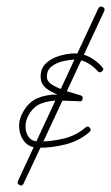

<svg xmlns="http://www.w3.org/2000/svg" viewBox="-20 -442 339 586"><path d="M293 -421Q302 -417 298 -408Q236 -276 175 -144.5Q114 -13 52 118Q48 127 40 123Q31 119 35 110Q96 -22 157.5 -153.5Q219 -285 280 -416Q284 -425 293 -421ZM278 -225Q265 -240 247 -250Q229 -260 209 -260Q194 -260 173.5 -255.5Q153 -251 138 -239.5Q123 -228 123 -208Q123 -192 143 -181Q163 -170 187.5 -162.5Q212 -155 226 -151Q234 -149 232 -140Q231 -132 223 -133Q194 -134 163 -135Q132 -136 105.5 -126Q79 -116 64 -84Q57 -69 58 -51.5Q59 -34 69 -22Q79 -10 99 -10Q136 -10 174 -19Q212 -28 241 -53Q248 -59 254 -52Q260 -45 253 -39Q222 -12 181 -1.5Q140 9 99 9Q72 9 57 -7Q42 -23 39 -47Q36 -71 46 -92Q64 -129 92.5 -141.5Q121 -154 155.5 -153.5Q190 -153 223 -151Q232 -151 230 -141Q228 -130 220 -133Q202 -139 174 -147Q146 -155 125 -169.5Q104 -184 104 -208Q104 -234 121 -249.5Q138 -265 163 -272Q188 -279 209 -279Q233 -279 255 -267Q277 -255 292 -237Q299 -230 291 -224Q284 -218 278 -225Z"/></svg>

Font: FRB American Cursive Guidelines Extralight
Style: Italic
Weight: 200
Italic angle: -25°
Version: Version 2.0;Modular Font Editor K font №1